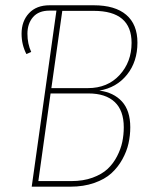

<svg xmlns="http://www.w3.org/2000/svg" viewBox="-20 -701 574 721"><path d="M353 -360.8Q406.7 -354 438 -319.8Q469.2 -285.6 469.2 -223.1Q469.2 -192.4 462.6 -162.6Q456.1 -132.8 439.5 -102.8Q422.9 -72.8 398.2 -50.3Q373.5 -27.8 333.7 -13.9Q293.9 0 244.1 0H99.1L191.9 -661.1H166Q125 -661.1 104 -636.7Q83 -612.3 83 -574.2Q83 -536.6 97.2 -505.9L79.1 -498Q61 -533.2 61 -574.2Q61 -621.6 88.9 -651.4Q116.7 -681.2 166 -681.2H332Q412.1 -681.2 454.1 -645.3Q496.1 -609.4 496.1 -541Q496.1 -469.2 456.8 -420.4Q417.5 -371.6 353 -360.8ZM213.9 -660.2 172.9 -370.1H310.1Q383.8 -370.1 429 -419.2Q474.1 -468.3 474.1 -540Q474.1 -660.2 332 -660.2ZM248 -21Q292.5 -21 327.4 -33.7Q362.3 -46.4 383.8 -66.4Q405.3 -86.4 419.4 -113.8Q433.6 -141.1 439.2 -168Q444.8 -194.8 444.8 -223.1Q444.8 -286.1 410.6 -318.1Q376.5 -350.1 312 -350.1H169.9L124 -21Z"/></svg>

Font: Fira Sans Compressed Thin
Style: Italic
Weight: 100
Width: 3
Italic angle: -8°
Designer: Carrois Corporate & Edenspiekermann AG
Foundry: Carrois Corporate GbR & Edenspiekermann AG
Version: Version 4.203;PS 004.203;hotconv 1.0.88;makeotf.lib2.5.64775